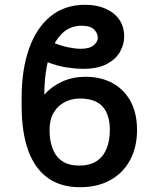

<svg xmlns="http://www.w3.org/2000/svg" viewBox="-20 -780 668 810"><path d="M340.8 -456.1Q405.3 -456.1 454.1 -429.7Q502.9 -403.3 530.5 -353.3Q558.1 -303.2 558.1 -231.4Q558.1 -160.2 529.3 -105.7Q500.5 -51.3 446.5 -20.8Q392.6 9.8 316.9 9.8Q236.8 9.8 182.1 -29.1Q127.4 -67.9 99.4 -144.3Q71.3 -220.7 71.3 -334V-368.2Q71.3 -485.8 102.3 -574Q133.3 -662.1 192.9 -710.9Q252.4 -759.8 339.4 -759.8Q387.7 -759.8 424.8 -743.7Q461.9 -727.5 482.9 -697.8Q503.9 -668 503.9 -625Q503.9 -592.8 486.3 -561.5Q468.8 -530.3 430.7 -510Q392.6 -489.7 331.5 -489.7Q299.3 -489.7 260.3 -495.6Q221.2 -501.5 172.9 -520.5L203.1 -600.6Q238.3 -586.4 268.1 -580.3Q297.9 -574.2 320.3 -574.2Q357.9 -574.2 375.2 -588.9Q392.6 -603.5 392.6 -619.6Q392.6 -639.6 377.2 -655.5Q361.8 -671.4 324.7 -671.4Q283.7 -671.4 253.9 -648.9Q224.1 -626.5 204.8 -586.2Q185.5 -545.9 176.3 -493.4Q167 -440.9 167 -380.4Q198.2 -416 242.7 -436Q287.1 -456.1 340.8 -456.1ZM317.4 -364.3Q282.7 -364.3 253.4 -349.4Q224.1 -334.5 206.5 -304.9Q189 -275.4 189 -231.4Q189 -187 201.9 -153.1Q214.8 -119.1 242.4 -100.3Q270 -81.5 314.5 -81.5Q358.9 -81.5 387.5 -100.3Q416 -119.1 429.7 -153.1Q443.4 -187 443.4 -231.4Q443.4 -296.9 412.6 -330.6Q381.8 -364.3 317.4 -364.3Z"/></svg>

Font: Inter 24pt Medium
Style: Regular
Weight: 500
Designer: Rasmus Andersson
Foundry: rsms
Version: Version 4.001;git-66647c0bb